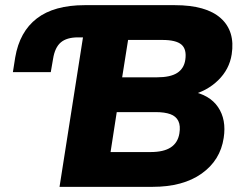

<svg xmlns="http://www.w3.org/2000/svg" viewBox="-20 -725 927 745"><path d="M211 0 302 -580H283Q239 -580 216 -560.5Q193 -541 186 -497L177 -445H30L39 -502Q56 -602 123 -653.5Q190 -705 309 -705H658Q780 -705 836.5 -654.5Q893 -604 879 -514Q870 -456 826.5 -413.5Q783 -371 718 -355L720 -371Q793 -358 826 -309.5Q859 -261 848 -190Q835 -103 762.5 -51.5Q690 0 572 0ZM409 -135H564Q615 -135 642.5 -153Q670 -171 676 -207Q681 -237 672 -255.5Q663 -274 641 -282Q619 -290 584 -290H433ZM454 -425H589Q641 -425 667.5 -442Q694 -459 699 -493Q705 -534 684 -552Q663 -570 610 -570H477Z"/></svg>

Font: Mulish ExtraLight Black
Style: Italic
Weight: 900
Italic angle: -9°
Version: Version 3.603